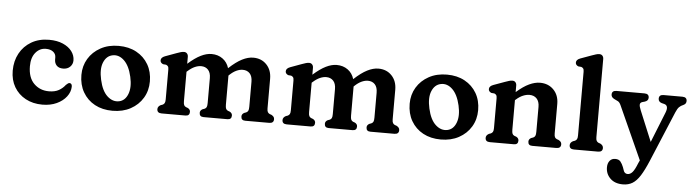

<svg xmlns="http://www.w3.org/2000/svg" viewBox="-54 -990 5299 1468"><g transform="rotate(5 2595.0 -256.0)"><path d="M492 -345Q492 -316 471.8 -296Q451.5 -276 418 -276Q385.5 -276 368.5 -293.8Q351.5 -311.5 351.5 -340.5V-355.5Q351.5 -382 330.8 -398.5Q310 -415 274.5 -415Q227.5 -415 195.8 -377Q164 -339 164 -272.5Q164 -185 210 -139.2Q256 -93.5 325 -93.5Q371 -93.5 401 -110.5Q431 -127.5 450.5 -153.5Q460 -162 465.5 -166Q471 -170 477.5 -170Q496.5 -169 496.5 -143.5Q495.5 -103 468.2 -67.2Q441 -31.5 393.5 -9.5Q346 12.5 283.5 12.5Q211 12.5 155 -17.8Q99 -48 67.5 -101.8Q36 -155.5 36 -227Q36 -301 67.8 -359.5Q99.5 -418 157.5 -452Q215.5 -486 293.5 -486Q355 -486 399.5 -466.5Q444 -447 468 -415Q492 -383 492 -345Z M827.5 -486Q905.5 -486 964 -454Q1022.5 -422 1055.2 -365.8Q1088 -309.5 1088 -235.5Q1088 -164.5 1054.2 -108.5Q1020.5 -52.5 960.8 -20Q901 12.5 822.5 12.5Q744.5 12.5 686 -19.2Q627.5 -51 594.8 -108Q562 -165 562 -240Q562 -309.5 595.5 -365Q629 -420.5 688.8 -453.2Q748.5 -486 827.5 -486ZM867 -64.5Q913 -74 933.2 -126.8Q953.5 -179.5 935.5 -258.5Q916.5 -342 875.2 -381Q834 -420 786 -410Q739.5 -400.5 718.2 -349Q697 -297.5 715.5 -216Q734 -131.5 776.2 -93Q818.5 -54.5 867 -64.5Z M1360.5 -448.5V-395.5Q1414 -443 1457.8 -464.5Q1501.5 -486 1540 -486Q1589.5 -486 1625.2 -460Q1661 -434 1674.5 -389Q1730 -440.5 1775 -463.2Q1820 -486 1860 -486Q1923 -486 1962.5 -444.5Q2002 -403 2002 -336V-109.5Q2002 -89.5 2007.2 -80.8Q2012.5 -72 2022 -67.5L2036.5 -62.5Q2047 -56.5 2053 -49.2Q2059 -42 2059 -30.5Q2059 0 2024 0H1840.5Q1808.5 0 1808.5 -30.5Q1808.5 -49 1827.5 -59L1842.5 -64.5Q1852.5 -69 1857.2 -78.2Q1862 -87.5 1862 -109.5V-301Q1862 -343 1842 -364.8Q1822 -386.5 1788 -386.5Q1765.5 -386.5 1740 -375Q1714.5 -363.5 1687 -337.5L1682.5 -333V-109.5Q1682.5 -87.5 1687.2 -78.2Q1692 -69 1701.5 -64.5L1716.5 -59Q1735.5 -49 1735.5 -30.5Q1735.5 0 1703.5 0H1520.5Q1488.5 0 1488.5 -30.5Q1488.5 -49 1507.5 -59L1523 -64.5Q1533 -69 1537.8 -78.2Q1542.5 -87.5 1542.5 -109.5V-301Q1542.5 -343 1522.2 -364.8Q1502 -386.5 1468.5 -386.5Q1445.5 -386.5 1420.2 -375.5Q1395 -364.5 1367.5 -340L1360.5 -334V-109.5Q1360.5 -87.5 1365.2 -78.2Q1370 -69 1380 -64.5L1394.5 -59Q1413.5 -49 1413.5 -30.5Q1413.5 0 1381.5 0H1198.5Q1163.5 0 1163.5 -30.5Q1163.5 -50.5 1186 -62.5L1200.5 -67.5Q1210 -72 1215.2 -80.8Q1220.5 -89.5 1220.5 -109.5V-338Q1220.5 -356 1215 -363.2Q1209.5 -370.5 1200 -374L1177 -376Q1155.5 -385 1155.5 -404Q1155.5 -426 1186 -437.5L1270.5 -468.5Q1289 -475 1302.2 -479.2Q1315.5 -483.5 1328.5 -483.5Q1343 -483.5 1351.8 -473.8Q1360.5 -464 1360.5 -448.5Z M2321 -448.5V-395.5Q2374.5 -443 2418.2 -464.5Q2462 -486 2500.5 -486Q2550 -486 2585.8 -460Q2621.5 -434 2635 -389Q2690.5 -440.5 2735.5 -463.2Q2780.5 -486 2820.5 -486Q2883.5 -486 2923 -444.5Q2962.5 -403 2962.5 -336V-109.5Q2962.5 -89.5 2967.8 -80.8Q2973 -72 2982.5 -67.5L2997 -62.5Q3007.5 -56.5 3013.5 -49.2Q3019.5 -42 3019.5 -30.5Q3019.5 0 2984.5 0H2801Q2769 0 2769 -30.5Q2769 -49 2788 -59L2803 -64.5Q2813 -69 2817.8 -78.2Q2822.5 -87.5 2822.5 -109.5V-301Q2822.5 -343 2802.5 -364.8Q2782.5 -386.5 2748.5 -386.5Q2726 -386.5 2700.5 -375Q2675 -363.5 2647.5 -337.5L2643 -333V-109.5Q2643 -87.5 2647.8 -78.2Q2652.5 -69 2662 -64.5L2677 -59Q2696 -49 2696 -30.5Q2696 0 2664 0H2481Q2449 0 2449 -30.5Q2449 -49 2468 -59L2483.5 -64.5Q2493.5 -69 2498.2 -78.2Q2503 -87.5 2503 -109.5V-301Q2503 -343 2482.8 -364.8Q2462.5 -386.5 2429 -386.5Q2406 -386.5 2380.8 -375.5Q2355.5 -364.5 2328 -340L2321 -334V-109.5Q2321 -87.5 2325.8 -78.2Q2330.5 -69 2340.5 -64.5L2355 -59Q2374 -49 2374 -30.5Q2374 0 2342 0H2159Q2124 0 2124 -30.5Q2124 -50.5 2146.5 -62.5L2161 -67.5Q2170.5 -72 2175.8 -80.8Q2181 -89.5 2181 -109.5V-338Q2181 -356 2175.5 -363.2Q2170 -370.5 2160.5 -374L2137.5 -376Q2116 -385 2116 -404Q2116 -426 2146.5 -437.5L2231 -468.5Q2249.5 -475 2262.8 -479.2Q2276 -483.5 2289 -483.5Q2303.5 -483.5 2312.2 -473.8Q2321 -464 2321 -448.5Z M3347 -486Q3425 -486 3483.5 -454Q3542 -422 3574.8 -365.8Q3607.5 -309.5 3607.5 -235.5Q3607.5 -164.5 3573.8 -108.5Q3540 -52.5 3480.2 -20Q3420.5 12.5 3342 12.5Q3264 12.5 3205.5 -19.2Q3147 -51 3114.2 -108Q3081.5 -165 3081.5 -240Q3081.5 -309.5 3115 -365Q3148.5 -420.5 3208.2 -453.2Q3268 -486 3347 -486ZM3386.5 -64.5Q3432.5 -74 3452.8 -126.8Q3473 -179.5 3455 -258.5Q3436 -342 3394.8 -381Q3353.5 -420 3305.5 -410Q3259 -400.5 3237.8 -349Q3216.5 -297.5 3235 -216Q3253.5 -131.5 3295.8 -93Q3338 -54.5 3386.5 -64.5Z M3881 -448.5V-398.5Q3934 -445 3978 -465.5Q4022 -486 4061 -486Q4125 -486 4165.5 -444.5Q4206 -403 4206 -336V-109.5Q4206 -89 4211.2 -80.2Q4216.5 -71.5 4226 -67.5L4240 -62.5Q4251 -56.5 4257 -49.2Q4263 -42 4263 -30.5Q4263 0 4228 0H4043Q4011 0 4011 -30.5Q4011 -49 4030 -59L4045.5 -64.5Q4055.5 -69 4060.2 -78.2Q4065 -87.5 4065 -109.5V-301Q4065 -342.5 4044.2 -364.5Q4023.5 -386.5 3988.5 -386.5Q3965.5 -386.5 3939.2 -375.8Q3913 -365 3885 -340L3881 -337V-109.5Q3881 -87.5 3885.8 -78.2Q3890.5 -69 3900.5 -64.5L3915.5 -59Q3934.5 -49 3934.5 -30.5Q3934.5 0 3902.5 0H3718Q3683 0 3683 -30.5Q3683 -50.5 3705.5 -62.5L3720 -67.5Q3729.5 -72 3734.8 -80.8Q3740 -89.5 3740 -109.5V-338Q3740 -356 3734.5 -363.2Q3729 -370.5 3719.5 -374L3696.5 -376Q3675 -385 3675 -404Q3675 -426 3705.5 -437.5L3791 -468.5Q3809.5 -475 3822.8 -479.2Q3836 -483.5 3849 -483.5Q3864 -483.5 3872.5 -473.8Q3881 -464 3881 -448.5Z M4526 -708.5V-109.5Q4526 -89.5 4531.2 -80.8Q4536.5 -72 4546 -67.5L4560.5 -62.5Q4583 -50.5 4583 -30.5Q4583 0 4548 0H4363Q4328 0 4328 -30.5Q4328 -50.5 4350.5 -62.5L4365 -67.5Q4374.5 -72 4379.8 -80.8Q4385 -89.5 4385 -109.5V-598Q4385 -616 4379.5 -623.2Q4374 -630.5 4364.5 -634L4341.5 -636Q4320 -644.5 4320 -664Q4320 -686 4350.5 -697.5L4436 -728.5Q4454.5 -735 4467.8 -739.2Q4481 -743.5 4494 -743.5Q4509 -743.5 4517.5 -733.8Q4526 -724 4526 -708.5Z M4862.5 60.5 4872.5 39 4689 -367.5Q4679.5 -389.5 4666.8 -396.8Q4654 -404 4636 -412Q4613.5 -423.5 4613.5 -444Q4613.5 -474.5 4648.5 -474.5H4863Q4898 -474.5 4898 -444Q4898 -420.5 4871 -412L4853 -407Q4836 -402 4834.8 -387.2Q4833.5 -372.5 4846 -343L4943 -109L5036 -341.5Q5058 -396.5 5021 -407L5001 -412Q4975 -420 4975 -444Q4975 -474.5 5010 -474.5H5154Q5189 -474.5 5189 -444Q5189 -434.5 5184.5 -426.5Q5180 -418.5 5167.5 -412.5Q5147.5 -404.5 5135 -391.8Q5122.5 -379 5110.5 -350.5L4948.5 36.5Q4918 109 4890.5 152.2Q4863 195.5 4831.8 214.2Q4800.5 233 4759 233Q4697 233 4661.8 198.5Q4626.5 164 4626.5 113.5Q4626.5 82.5 4642 63.2Q4657.5 44 4684 44Q4712 44 4725 60.2Q4738 76.5 4748 101.5L4754.5 120Q4762.5 151 4788 151Q4808 151 4825 132Q4842 113 4862.5 60.5Z"/></g></svg>

Font: Fraunces 9pt S100 SemiBold
Style: Regular
Weight: 600
Version: Version 1.000; ttfautohint (v1.8.3)